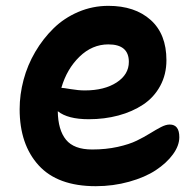

<svg xmlns="http://www.w3.org/2000/svg" viewBox="-20 -578 665 654"><path d="M306.2 56.2Q176.3 56.2 111.6 -14.9Q46.9 -85.9 46.9 -206.1Q46.9 -255.9 60.3 -306.2Q73.7 -356.4 100.1 -401.4Q126.5 -446.3 162.4 -481.4Q198.2 -516.6 246.8 -537.4Q295.4 -558.1 349.1 -558.1Q439.5 -558.1 493.2 -510Q546.9 -461.9 546.9 -373Q546.9 -324.2 525.6 -285.2Q504.4 -246.1 467.5 -221.7Q430.7 -197.3 383.3 -184.6Q335.9 -171.9 282.2 -171.9Q210.9 -171.9 176.8 -199.2Q177.7 -135.3 204.8 -102.1Q231.9 -68.8 293.9 -68.8Q340.8 -68.8 380.6 -77.6Q420.4 -86.4 445.8 -98.9Q471.2 -111.3 491.2 -123.8Q511.2 -136.2 528.1 -145Q544.9 -153.8 558.1 -153.8Q590.8 -153.8 590.8 -110.8Q590.8 -82 569.1 -52.2Q547.4 -22.5 510.7 1.7Q474.1 25.9 419.9 41Q365.7 56.2 306.2 56.2ZM349.1 -426.8Q293.9 -426.8 250.7 -384.8Q207.5 -342.8 189 -278.8Q195.3 -278.8 221.2 -274.4Q247.1 -270 269 -270Q335.4 -270 377.2 -297.1Q418.9 -324.2 418.9 -367.2Q418.9 -426.8 349.1 -426.8Z"/></svg>

Font: Shantell Sans Irregular
Style: Regular
Weight: 600
Designer: Stephen Nixon, Anya Danilova, Shantell Martin
Foundry: Arrow Type
Version: Version 1.006;[9816181b4]